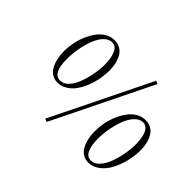

<svg xmlns="http://www.w3.org/2000/svg" viewBox="-132 -1000 1299 1299"><g transform="rotate(45 517.5 -351.0)"><path d="M149.9 -413.1Q149.9 -452.1 158 -493.2Q166 -534.2 182.6 -572.3Q199.2 -610.4 221.4 -640.6Q243.7 -670.9 274.4 -689Q305.2 -707 339.8 -707Q371.6 -707 395.5 -693.1Q419.4 -679.2 433.3 -654.8Q447.3 -630.4 454.1 -600.8Q460.9 -571.3 460.9 -537.1Q460.9 -495.6 452.9 -452.9Q444.8 -410.2 428.5 -370.1Q412.1 -330.1 389.6 -298.8Q367.2 -267.6 335.7 -248.8Q304.2 -230 269 -230Q238.3 -230 214.8 -245.1Q191.4 -260.3 177.5 -286.4Q163.6 -312.5 156.7 -344.5Q149.9 -376.5 149.9 -413.1ZM201.2 -389.2Q201.2 -252 272 -252Q304.2 -252 331.3 -280.8Q358.4 -309.6 375 -354.2Q391.6 -398.9 400.9 -448.7Q410.2 -498.5 410.2 -543.9Q410.2 -605 392.6 -645Q375 -685.1 337.9 -685.1Q306.6 -685.1 280 -657Q253.4 -628.9 236.6 -585Q219.7 -541 210.4 -489.5Q201.2 -438 201.2 -389.2ZM383.8 0 732.9 -711.9 754.9 -702.1 405.8 9.8ZM680.2 -178.2Q680.2 -217.3 688.2 -258.3Q696.3 -299.3 712.9 -337.6Q729.5 -376 751.7 -406.2Q773.9 -436.5 804.7 -454.8Q835.4 -473.1 870.1 -473.1Q901.9 -473.1 925.8 -459.2Q949.7 -445.3 963.6 -420.9Q977.5 -396.5 984.4 -366.9Q991.2 -337.4 991.2 -303.2Q991.2 -251 978 -197.3Q964.8 -143.6 941.2 -98.1Q917.5 -52.7 880.1 -23.9Q842.8 4.9 798.8 4.9Q768.1 4.9 744.6 -10.3Q721.2 -25.4 707.5 -51.5Q693.8 -77.6 687 -109.6Q680.2 -141.6 680.2 -178.2ZM731 -154.8Q731 -93.3 747.6 -55.2Q764.2 -17.1 801.8 -17.1Q834 -17.1 861.1 -45.9Q888.2 -74.7 904.8 -119.4Q921.4 -164.1 930.7 -213.9Q939.9 -263.7 939.9 -309.1Q939.9 -337.9 936.3 -362.3Q932.6 -386.7 924.6 -407Q916.5 -427.2 902.3 -438.7Q888.2 -450.2 869.1 -450.2Q837.9 -450.2 811 -422.1Q784.2 -394 767.1 -350.3Q750 -306.6 740.5 -255.1Q731 -203.6 731 -154.8Z"/></g></svg>

Font: Dehuti
Style: Italic
Weight: 400
Version: Version 1.2